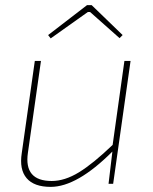

<svg xmlns="http://www.w3.org/2000/svg" viewBox="-20 -718 596 750"><path d="M178 -568 168 -581 320 -698H338L459 -581L447 -569L332 -671H323ZM490 -480 422 0H404L419 -126Q281 12 178 12Q113 12 84 -22Q55 -56 65 -120L116 -480H140L89 -121Q73 -11 182 -11Q233 -11 288.5 -45Q344 -79 420 -152L466 -480Z"/></svg>

Font: Ezarion Thin
Style: Italic
Weight: 250
Italic angle: -8°
Designer: Natanael Gama
Version: Version 1.001;PS 001.001;hotconv 1.0.70;makeotf.lib2.5.58329